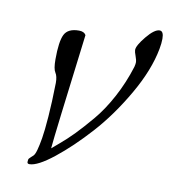

<svg xmlns="http://www.w3.org/2000/svg" viewBox="-56 -453 463 515"><g transform="rotate(10 175.0 -196.0)"><path d="M347 -354Q336 -295 297 -227.5Q258 -160 212 -109Q166 -58 122.5 -23.5Q79 11 57 11Q51 11 51 6Q51 -1 53 -3.5Q55 -6 57.5 -8Q60 -10 64 -14Q68 -18 71.5 -30.5Q75 -43 78.5 -63.5Q82 -84 85 -123.5Q88 -163 89 -216Q89 -234 83 -243Q77 -252 77 -278Q77 -327 86.5 -346Q96 -365 126 -365Q140 -365 145 -356Q110 -77 107 -41Q108 -42 127 -58Q146 -74 164.5 -93Q183 -112 207.5 -141Q232 -170 253.5 -210Q275 -250 289 -295Q291 -303 291 -307Q291 -314 287 -324.5Q283 -335 283 -340Q283 -352 304 -377.5Q325 -403 339 -403Q350 -403 350 -382Q350 -370 347 -354Z"/></g></svg>

Font: Bilbo Swash Caps
Style: Regular
Weight: 400
Designer: Robert E. Leuschke
Foundry: Robert E. Leuschke
Version: Version 1.003